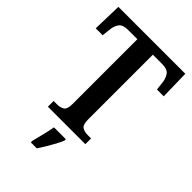

<svg xmlns="http://www.w3.org/2000/svg" viewBox="-272 -816 1138 1138"><g transform="rotate(45 297.5 -246.5)"><path d="M140 0V-48H169Q195 -48 213.5 -59Q232 -70 232 -114V-658H153Q111 -658 95 -636.5Q79 -615 76 -582L70 -529H12L17 -714H578L582 -529H525L519 -582Q515 -615 499 -636.5Q483 -658 441 -658H362V-116Q362 -71 380 -59.5Q398 -48 425 -48H454V0ZM218 208Q226 176 236 136Q246 96 252 61H352V71Q344 92 329.5 119Q315 146 298.5 173Q282 200 268 221H218Z"/></g></svg>

Font: Noto Serif SemiCondensed SemiBold
Style: Regular
Weight: 600
Width: 4
Designer: Monotype Design Team
Foundry: Monotype Imaging Inc.
Version: Version 2.013; ttfautohint (v1.8.4.7-5d5b)